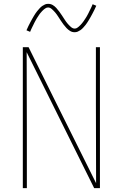

<svg xmlns="http://www.w3.org/2000/svg" viewBox="-20 -981 640 1001"><path d="M99 0V-735H129L268 -454L481 -26Q481 -130 480.5 -233.5Q480 -337 480 -441V-735H501V0H471L119 -709Q119 -605 119.5 -501.5Q120 -398 120 -294V0ZM369 -813Q356 -813 345.5 -819.5Q335 -826 326.5 -835Q318 -844 311 -853.5Q304 -863 297 -873.5Q290 -884 283 -895Q276 -906 268.5 -915Q261 -924 251 -933Q241 -942 231 -942Q226 -942 223.5 -941Q221 -940 217.5 -938Q214 -936 209.5 -932.5Q205 -929 200 -923.5Q195 -918 192.5 -915Q190 -912 187.5 -909Q185 -906 183 -902.5Q181 -899 178.5 -895.5Q176 -892 173.5 -888Q171 -884 168.5 -879.5Q166 -875 163.5 -870.5Q161 -866 158.5 -861Q156 -856 153.5 -850.5Q151 -845 148 -839.5Q145 -834 142.5 -828Q140 -822 137 -815L118 -823Q123 -835 128 -845Q133 -855 138 -864.5Q143 -874 147.5 -882Q152 -890 156.5 -897.5Q161 -905 165 -911Q169 -917 173.5 -922.5Q178 -928 185.5 -936.5Q193 -945 200.5 -950Q208 -955 215 -958Q222 -961 231 -961Q244 -961 254.5 -955Q265 -949 273.5 -939.5Q282 -930 289 -920.5Q296 -911 303 -900.5Q310 -890 317 -879Q324 -868 331.5 -859Q339 -850 349 -841Q359 -832 369 -832Q374 -832 376.5 -833Q379 -834 382.5 -836Q386 -838 390.5 -842Q395 -846 400 -851Q405 -856 407.5 -859.5Q410 -863 412.5 -866Q415 -869 417 -872Q419 -875 421.5 -879Q424 -883 426.5 -886.5Q429 -890 431.5 -894.5Q434 -899 436.5 -903.5Q439 -908 441.5 -913Q444 -918 446.5 -923.5Q449 -929 452 -934.5Q455 -940 457.5 -946Q460 -952 463 -959L482 -951Q477 -940 472 -929.5Q467 -919 462 -910Q457 -901 452.5 -892.5Q448 -884 443.5 -877Q439 -870 435 -863.5Q431 -857 426.5 -851.5Q422 -846 414.5 -837.5Q407 -829 399.5 -824Q392 -819 385 -816Q378 -813 369 -813Z"/></svg>

Font: Iosevka Thin Extended
Style: Regular
Weight: 100
Width: 7
Monospace: yes
Designer: Belleve Invis
Foundry: Belleve Invis
Version: Version 32.5.0; ttfautohint (v1.8.4)